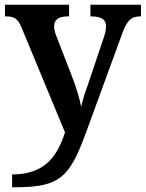

<svg xmlns="http://www.w3.org/2000/svg" viewBox="-20 -556 614 809"><path d="M31 179V233H45C235 233 274 189 343 1L494 -412C515 -470 532 -486 570 -487H574V-536H361V-487H365C407 -486 427 -475 427 -444C427 -432 422 -411 417 -397L353 -207C342 -176 329 -141 322 -106C317 -136 300 -192 283 -235L217 -405C211 -420 208 -433 208 -445C208 -474 227 -487 268 -487H271V-536H1V-487H5C41 -487 55 -478 72 -437L254 2C221 103 169 179 31 179Z"/></svg>

Font: Noto Serif Sinhala SemiBold
Style: Regular
Weight: 600
Designer: Jelle Bosma - Monotype Design Team
Foundry: Monotype Imaging Inc.
Version: Version 2.007